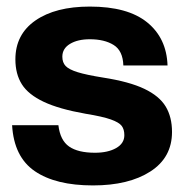

<svg xmlns="http://www.w3.org/2000/svg" viewBox="-20 -552 560 584"><path d="M16.8 -171.2H157.6Q163 -125.2 190.2 -106.3Q217.4 -87.4 268.8 -87.4Q308.2 -87.4 333.2 -101.6Q358.2 -115.8 358.2 -140.8Q358.2 -158.6 350.1 -169.2Q342 -179.8 317 -188.7Q292 -197.6 240.4 -206Q159.8 -220.2 113 -242.3Q66.2 -264.4 46.5 -295.6Q26.8 -326.8 26.8 -371.4Q26.8 -447.4 87.8 -489.7Q148.8 -532 253.2 -532Q368.4 -532 427.6 -484Q486.8 -436 489.6 -352.8H355.2Q353.8 -397.6 325.8 -415.1Q297.8 -432.6 253.2 -432.6Q216.2 -432.6 192.9 -418.5Q169.6 -404.4 169.6 -379.6Q169.6 -361.8 179.7 -351.2Q189.8 -340.6 216.2 -332.4Q242.6 -324.2 293.8 -316Q373.4 -303.6 419 -281.8Q464.6 -260 483.9 -228.1Q503.2 -196.2 503.2 -150.6Q503.2 -72.8 437.4 -30.4Q371.6 12 262.8 12Q149.2 12 85.8 -31.4Q22.4 -74.8 16.8 -171.2Z"/></svg>

Font: Aspekta Variable
Style: Regular
Weight: 400
Designer: Ivo Dolenc
Version: Version 2.100